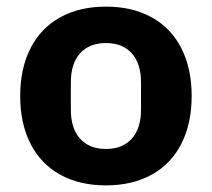

<svg xmlns="http://www.w3.org/2000/svg" viewBox="-20 -548 640 580"><path d="M41 -258Q41 -341 72 -402Q103 -463 161.5 -495.5Q220 -528 300 -528Q380 -528 438.5 -495.5Q497 -463 528 -402Q559 -341 559 -258Q559 -175 528 -114Q497 -53 438.5 -20.5Q380 12 300 12Q220 12 161.5 -20.5Q103 -53 72 -114Q41 -175 41 -258ZM406 -217V-299Q406 -356 378 -387Q350 -418 300 -418Q250 -418 222 -387Q194 -356 194 -299V-217Q194 -160 222 -129Q250 -98 300 -98Q350 -98 378 -129Q406 -160 406 -217Z"/></svg>

Font: iA Writer Quattro V
Style: Regular
Weight: 400
Designer: Mike Abbink, Paul van der Laan, Pieter van Rosmalen, Oliver Reichenstein
Foundry: Information Architects Inc.
Version: Version 2.000